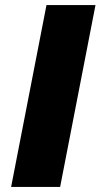

<svg xmlns="http://www.w3.org/2000/svg" viewBox="-20 -740 398 760"><path d="M164 -720H358L218 0H24Z"/></svg>

Font: Kufam ExtraBold
Style: Italic
Weight: 800
Italic angle: -11°
Designer: Artur Schmal
Foundry: Original Type
Version: Version 1.301; ttfautohint (v1.8.3)